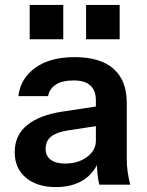

<svg xmlns="http://www.w3.org/2000/svg" viewBox="-20 -753 598 783"><path d="M385 0Q380 -20 377.5 -44Q375 -68 375 -102H371V-344Q371 -384 348.5 -404.5Q326 -425 280 -425Q235 -425 208.5 -408.5Q182 -392 176 -361H55Q63 -432 123 -476Q183 -520 284 -520Q389 -520 443 -472.5Q497 -425 497 -333V-102Q497 -78 500.5 -53Q504 -28 511 0ZM208 10Q131 10 85.5 -28.5Q40 -67 40 -132Q40 -202 91 -243Q142 -284 235 -298L394 -322V-242L256 -221Q211 -214 188.5 -196Q166 -178 166 -146Q166 -117 187 -101.5Q208 -86 245 -86Q299 -86 335 -113Q371 -140 371 -179L385 -102Q365 -47 319.5 -18.5Q274 10 208 10ZM331 -593V-733H468V-593ZM101 -593V-733H238V-593Z"/></svg>

Font: Instrument Sans SemiBold
Style: Regular
Weight: 600
Designer: Rodrigo Fuenzalida
Foundry: fragTYPE
Version: Version 1.000;gftools[0.9.28]